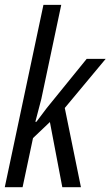

<svg xmlns="http://www.w3.org/2000/svg" viewBox="-35 -780 460 800"><path d="M137.2 -367.7 112.3 -272.5H116.7L159.7 -329.6L326.2 -534.7H405.3L234.9 -330.1L302.2 0H224.6L172.9 -271.5L102.5 -204.6L59.1 0H-15.1L146 -759.8H220.2Z"/></svg>

Font: Open Sans Hebrew Condensed
Style: Italic
Weight: 400
Width: 3
Italic angle: -12°
Foundry: Ascender Corporation, Yanek Iontef
Version: Version 2.001;PS 002.001;hotconv 1.0.70;makeotf.lib2.5.58329